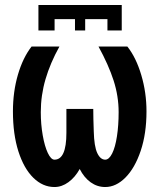

<svg xmlns="http://www.w3.org/2000/svg" viewBox="-20 -737 640 772"><path d="M134.5 -717H469.5V-614.5H412V-660H322.5V-614.5H281.5V-660H199.5V-614.5H134.5ZM32 -289Q32 -368 52 -436.5Q72 -505 107 -550H219Q182 -483.5 163 -418.5Q144 -353.5 144 -286Q144 -237 151.8 -193Q159.5 -149 172.2 -122Q185 -95 199 -95Q247 -95 247 -203V-299H355Q355 -263 357 -209Q358.5 -148.5 371 -121.8Q383.5 -95 403 -95Q418.5 -95 431 -120Q443.5 -145 450.2 -188.8Q457 -232.5 457 -286Q457 -350.5 436.8 -413.2Q416.5 -476 376 -550H492Q527 -506 548 -435.5Q569 -365 569 -289Q569 -200 545.8 -130.8Q522.5 -61.5 484.5 -23.2Q446.5 15 403 15Q371 15 344.5 -4Q318 -23 300.5 -57.5Q282 -24 255.2 -4.5Q228.5 15 199 15Q152 15 114 -22.2Q76 -59.5 54 -128.2Q32 -197 32 -289Z"/></svg>

Font: JuliaMono
Style: Bold
Weight: 700
Monospace: yes
Designer: cormullion
Foundry: corm
Version: Version 0.055; ttfautohint (v1.8.4)